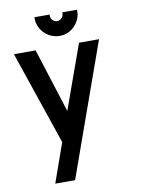

<svg xmlns="http://www.w3.org/2000/svg" viewBox="-96 -737 742 1011"><g transform="rotate(-10 275.5 -232.0)"><path d="M388 -673H309V-666Q309 -653 299 -642.5Q289 -632 275 -632Q261 -632 251 -642.5Q241 -653 241 -666V-673H160V-666Q160 -636 175.5 -610Q191 -584 217.5 -568.5Q244 -553 275 -553Q306 -553 331.5 -568.5Q357 -584 372.5 -610Q388 -636 388 -666ZM116 209H222L475 -500H368L245 -157L136 -500H20L190 0Z"/></g></svg>

Font: Advent Pro
Style: Bold
Weight: 700
Designer: VivaRado, Andreas Kalpakidis
Foundry: VivaRado, Andreas Kalpakidis
Version: Version 3.000